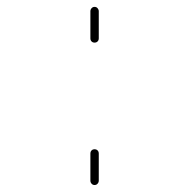

<svg xmlns="http://www.w3.org/2000/svg" viewBox="-20 -564 540 561"><path d="M244.1 -36.1V-115.2Q244.1 -121.1 247.6 -124.5Q251 -127.9 256.3 -127.9Q261.7 -127.9 265.1 -124.5Q268.6 -121.1 268.6 -115.2V-36.1Q268.6 -31.2 265.1 -27.3Q261.7 -23.4 256.3 -23.4Q251 -23.4 247.6 -27.3Q244.1 -31.2 244.1 -36.1ZM244.1 -452.1V-531.2Q244.1 -536.1 247.6 -540Q251 -543.9 256.3 -543.9Q261.7 -543.9 265.1 -540Q268.6 -536.1 268.6 -531.2V-452.1Q268.6 -446.3 265.1 -442.9Q261.7 -439.5 256.3 -439.5Q251 -439.5 247.6 -442.9Q244.1 -446.3 244.1 -452.1Z"/></svg>

Font: Rounded Mgen+ 1m thin
Style: Regular
Weight: 100
Designer: [Source Han Sans]
Ryoko NISHIZUKA  (kana & ideographs); Paul D. Hunt (Latin, Greek & Cyrillic); Wenlong ZHANG  (bopomofo
Version: Version 1.059.20150602